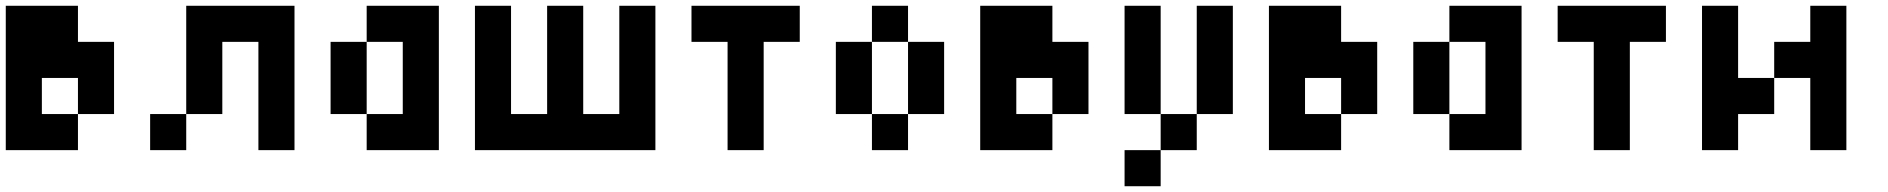

<svg xmlns="http://www.w3.org/2000/svg" viewBox="-20 -520 6540 665"><path d="M125 -125H250V0H0V-500H250V-375H375V-125H250V-250H125Z M750 -125H625V-500H1000V0H875V-375H750ZM625 -125V0H500V-125Z M1250 0V-125H1125V-375H1250V-125H1375V-375H1250V-500H1500V0Z M1625 0V-500H1750V-125H1875V-500H2000V-125H2125V-500H2250V0Z M2625 0H2500V-375H2375V-500H2750V-375H2625Z M3000 -375V-500H3125V-375ZM3000 -125H2875V-375H3000ZM3250 -125H3125V-375H3250ZM3125 -125V0H3000V-125Z M3500 -125H3625V0H3375V-500H3625V-375H3750V-125H3625V-250H3500Z M4000 -125H3875V-500H4000ZM4250 -125H4125V-500H4250ZM4125 -125V0H4000V-125ZM3875 125V0H4000V125Z M4500 -125H4625V0H4375V-500H4625V-375H4750V-125H4625V-250H4500Z M5000 0V-125H4875V-375H5000V-125H5125V-375H5000V-500H5250V0Z M5625 0H5500V-375H5375V-500H5750V-375H5625Z M6000 -125V0H5875V-500H6000V-250H6125V-125ZM6375 0H6250V-250H6125V-375H6250V-500H6375Z"/></svg>

Font: Tiny5
Style: Regular
Weight: 400
Designer: Stefan Schmidt
Foundry: Made with Bits'n'Picas by Kreative Software
Version: Version 1.002; ttfautohint (v1.8.4.7-5d5b)